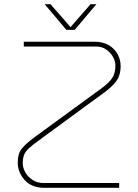

<svg xmlns="http://www.w3.org/2000/svg" viewBox="-20 -900 663 920"><path d="M193 0Q132 0 98.5 -37Q65 -74 65 -121Q65 -164 84.5 -188Q104 -212 146 -243L464 -475Q504 -504 518.5 -527.5Q533 -551 533 -585Q533 -607 521 -628Q509 -649 488.5 -663Q468 -677 442 -677H94V-700H433Q474 -700 502 -683Q530 -666 544 -639.5Q558 -613 558 -584Q558 -538 536 -509.5Q514 -481 473 -452L163 -225Q134 -204 118 -189Q102 -174 95.5 -158Q89 -142 89 -117Q89 -96 101.5 -74Q114 -52 136.5 -37.5Q159 -23 189 -23H551V0ZM298 -757 194 -880H222L318 -770L414 -880H442L338 -757Z"/></svg>

Font: MuseoModerno Thin Thin
Style: Regular
Weight: 250
Version: Version 1.003